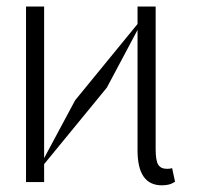

<svg xmlns="http://www.w3.org/2000/svg" viewBox="-20 -550 605 580"><path d="M113.3 -54.2V0H58.6V-530.3H113.3V-72.3L207 -247.1L395.5 -477.5V-530.3H450.2V-99.6Q450.2 -64.9 458 -52.5Q465.8 -40 484.4 -40Q494.1 -40 500 -42L508.8 -1Q499 5.4 489.5 7.6Q480 9.8 468.8 9.8Q395.5 9.8 395.5 -95.7V-459.5L302.7 -285.2Z"/></svg>

Font: Pretendard ExtraLight
Style: Regular
Weight: 200
Designer: Base glyphs from Inter by Rasmus Andersson; Hangeul glyphs from Noto Sans CJK(Source Han Sans) by Jang Soo-young and Kan
Foundry: Kil Hyung-jin
Version: Version 1.309